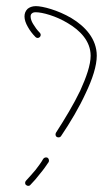

<svg xmlns="http://www.w3.org/2000/svg" viewBox="-20 -582 356 627"><path d="M96 -461C100 -457 106 -457 110 -461C114 -465 114 -471 110 -475C101 -484 94 -494 88 -504C83 -512 80 -521 80 -528C80 -532 81 -536 84 -538C87 -541 91 -542 97 -542C118 -542 163 -530 202 -506C241 -483 276 -448 276 -400C276 -370 262 -330 242 -286C221 -242 192 -194 163 -149C160 -144 161 -138 165 -135C170 -132 176 -133 179 -137C210 -183 239 -232 260 -278C282 -324 296 -367 296 -400C296 -455 258 -496 213 -523C169 -549 119 -562 97 -562C85 -562 76 -558 70 -553C63 -546 60 -538 60 -528C60 -518 64 -506 71 -494C77 -483 86 -471 96 -461ZM139 -53C141 -57 140 -64 135 -67C131 -69 124 -68 121 -63C115 -52 106 -40 96 -27C86 -15 75 -3 65 8C61 12 61 19 65 22C69 26 76 26 79 22C90 11 101 -2 111 -15C122 -28 131 -41 139 -53Z"/></svg>

Font: Mistral SingleLine OTF-SVG Regular
Style: Regular
Weight: 300
Designer: François Chastanet, Élisa Garzelli, Anais Alves, Morgane Autin
Foundry: institut supérieur des arts et du design Toulouse / isdaT
Version: Version 1.000;hotconv 1.0.117;makeotfexe 2.5.65602 DEVELOPME